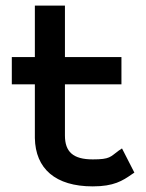

<svg xmlns="http://www.w3.org/2000/svg" viewBox="-20 -652 518 683"><path d="M458 -38 414 -124 402 -116C372 -94 372 -85 310 -85C240 -85 211 -112 211 -170V-352H412V-449H211V-632H104V-449H22V-352H104V-161C106 -52 177 11 310 11C385 11 416 -9 449 -32Z"/></svg>

Font: Charger
Style: ExBd
Weight: 400
Designer: Jasper
Foundry: Cannot Into Space Fonts
Version: Version 0.99